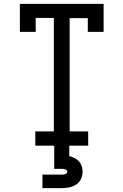

<svg xmlns="http://www.w3.org/2000/svg" viewBox="-20 -755 640 995"><path d="M163 0V-74H259V-662H165V-590H83V-735H517V-590H435V-661H341V-74H437V0ZM200 220V150H300Q305 150 309.5 149.5Q314 149 318 147.5Q322 146 325.5 143Q329 140 329 135Q329 131 325.5 127.5Q322 124 318 122.5Q314 121 309.5 120.5Q305 120 300 120H261V0H339V54Q353 57 366.5 64Q380 71 389.5 81.5Q399 92 403.5 106.5Q408 121 408 135Q408 155 399.5 173Q391 191 374.5 201.5Q358 212 338.5 216Q319 220 300 220Z"/></svg>

Font: Iosevka Slab Extended
Style: Regular
Weight: 400
Width: 7
Monospace: yes
Designer: Belleve Invis
Foundry: Belleve Invis
Version: Version 11.1.1; ttfautohint (v1.8.3)